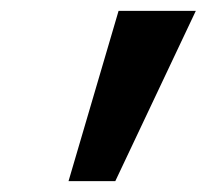

<svg xmlns="http://www.w3.org/2000/svg" viewBox="-20 -720 380 353"><path d="M198 -700H340L192 -387H106Z"/></svg>

Font: Jost* 600 Semi
Style: Italic
Weight: 600
Italic angle: -10°
Version: Version 3.500